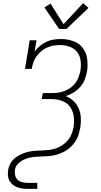

<svg xmlns="http://www.w3.org/2000/svg" viewBox="-20 -990 640 1215"><path d="M152 205Q135 205 118 202.5Q101 200 85.5 193.5Q70 187 57.5 176Q45 165 38 150.5Q31 136 30 118.5Q29 101 32 83Q36 61 48 41Q60 21 78.5 7Q97 -7 118.5 -16Q140 -25 162 -30Q184 -35 205.5 -36Q227 -37 249 -38Q271 -39 293 -41.5Q315 -44 336.5 -52Q358 -60 377.5 -73.5Q397 -87 411.5 -105Q426 -123 434 -144.5Q442 -166 446 -188Q449 -211 448.5 -234Q448 -257 441.5 -277.5Q435 -298 422 -315.5Q409 -333 390 -343.5Q371 -354 349 -358.5Q327 -363 304 -363H244L251 -401H310Q330 -401 350.5 -404Q371 -407 390.5 -415Q410 -423 428 -436Q446 -449 458.5 -466.5Q471 -484 478 -504Q485 -524 489 -544Q494 -575 490 -606.5Q486 -638 468 -661Q450 -684 420.5 -694.5Q391 -705 360 -705Q340 -705 319 -701.5Q298 -698 278 -689Q258 -680 240.5 -665.5Q223 -651 210.5 -633Q198 -615 191 -595Q184 -575 181 -554H138L168 -735H211L199 -663Q213 -683 232 -699Q251 -715 273.5 -725.5Q296 -736 319.5 -739.5Q343 -743 366 -743Q406 -743 443 -730Q480 -717 503 -687.5Q526 -658 531.5 -618.5Q537 -579 531 -539Q526 -513 516.5 -487.5Q507 -462 488.5 -441Q470 -420 446 -405Q422 -390 396 -382Q424 -371 445.5 -350.5Q467 -330 478.5 -302.5Q490 -275 491.5 -244Q493 -213 488 -181Q484 -163 479 -144.5Q474 -126 465 -109Q456 -92 443 -76.5Q430 -61 414 -48.5Q398 -36 380.5 -27.5Q363 -19 344.5 -13Q326 -7 307.5 -4.5Q289 -2 270.5 -1Q252 0 233 0.5Q214 1 195.5 3Q177 5 158.5 10Q140 15 122.5 24.5Q105 34 91.5 49Q78 64 75 83Q72 101 75.5 118Q79 135 90.5 146.5Q102 158 118.5 162.5Q135 167 152 167H216V205ZM354 -807 261 -943 300 -967 382 -837 506 -970 540 -940 401 -807Z"/></svg>

Font: Iosevka Slab XLtEx
Style: Italic
Weight: 200
Width: 7
Italic angle: -9°
Monospace: yes
Designer: Belleve Invis
Foundry: Belleve Invis
Version: Version 11.1.0; ttfautohint (v1.8.3)